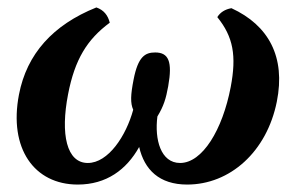

<svg xmlns="http://www.w3.org/2000/svg" viewBox="-20 -487 798 516"><path d="M602 -465C585 -462 572 -454 564 -441C607 -388 616 -337 600 -253C578 -138 524 -49 464 -49C412 -49 395 -112 403 -174C420 -202 426 -222 432 -255C444 -322 433 -346 397 -346C370 -346 351 -335 339 -273C331 -232 330 -210 338 -192C319 -122 271 -49 216 -49C159 -49 142 -126 163 -234C181 -327 214 -381 275 -426C270 -446 259 -460 239 -467C122 -420 52 -342 31 -233C3 -88 72 9 189 9C266 9 320 -31 354 -92C368 -31 408 9 483 9C598 9 697 -79 724 -214C748 -334 702 -419 602 -465Z"/></svg>

Font: Vollkorn Semibold
Style: Italic
Weight: 600
Italic angle: -11°
Designer: Friedrich Althausen
Foundry: Friedrich Althausen
Version: Version 4.015;PS 004.015;hotconv 1.0.88;makeotf.lib2.5.64775